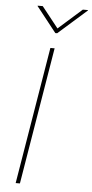

<svg xmlns="http://www.w3.org/2000/svg" viewBox="-62 -980 487 1015"><g transform="rotate(5 181.5 -472.0)"><path d="M204.6 -727.5 84 0H61.5L182.1 -727.5ZM122.6 -944.3 210.4 -833.5 335.4 -944.3H362.8L362.3 -941.9L210.9 -808.1H201.2L95.7 -941.9V-944.3Z"/></g></svg>

Font: Inter 18pt Thin
Style: Italic
Weight: 250
Italic angle: -9.3988°
Version: Version 4.001;git-66647c0bb